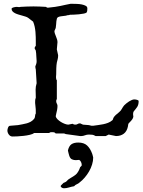

<svg xmlns="http://www.w3.org/2000/svg" viewBox="-20 -712 751 1011"><path d="M19 -24.4Q19 -32.2 22.7 -41Q26.4 -49.8 34.2 -49.8L74.7 -53.2Q86.9 -55.7 98.6 -57.6Q110.4 -59.6 121.3 -62.7Q132.3 -65.9 142.1 -71.3Q151.9 -76.7 160.2 -86.9Q162.1 -90.3 163.3 -93.5Q164.6 -96.7 164.6 -100.6Q164.6 -108.4 168.5 -114.7Q168.5 -127 168.2 -137Q168 -147 166 -159.7Q165 -165.5 165 -169.4Q165 -173.3 165 -175.8Q165 -183.6 165.5 -186.8Q166 -189.9 168.5 -197.8Q168.5 -211.9 168 -221.4Q167.5 -231 167.5 -239.7Q167.5 -256.3 172.9 -273.9L168.5 -346.2Q167.5 -348.1 166.7 -354Q166 -359.9 166 -362.3Q168.5 -368.2 170.7 -375Q172.9 -381.8 172.9 -390.1Q171.4 -404.3 171.1 -417.5Q170.9 -430.7 168.5 -445.3Q167.5 -449.2 165 -451.7Q162.6 -454.1 162.6 -458.5Q162.6 -463.9 165 -466.1Q167.5 -468.3 168.5 -470.7V-494.1Q168.5 -504.4 168.2 -517.3Q168 -530.3 166.7 -543.9Q165.5 -557.6 162.6 -571.5Q159.7 -585.4 154.3 -598.1Q151.9 -600.1 147.5 -603.3Q143.1 -606.4 138.9 -609.9Q134.8 -613.3 131.6 -615.7Q128.4 -618.2 127.9 -618.2Q123.5 -621.6 115.5 -624.3Q107.4 -627 97.7 -629.6Q87.9 -632.3 77.9 -635.3Q67.9 -638.2 59.6 -642.3Q51.3 -646.5 46.1 -652.1Q41 -657.7 41 -665.5Q41 -668.5 44.4 -670.4Q47.9 -672.4 52.7 -673.6Q57.6 -674.8 62 -675.3Q66.4 -675.8 68.8 -675.8Q74.7 -674.8 77.6 -674.8Q80.6 -674.8 82.5 -674.8Q86.4 -674.8 87.4 -675.8Q104 -676.8 121.6 -677.5Q139.2 -678.2 156.7 -678.2Q173.3 -678.2 188.7 -677.5Q204.1 -676.8 222.7 -675.8Q224.6 -673.3 227.3 -672.4Q230 -671.4 231.9 -671.4Q253.9 -673.3 269.8 -675.8Q285.6 -678.2 298.8 -680.9Q312 -683.6 324.2 -686.5Q336.4 -689.5 351.1 -691.9H362.8Q372.1 -691.9 385.5 -691.4Q398.9 -690.9 410.9 -688.5Q422.9 -686 431.4 -681.4Q439.9 -676.8 439.9 -668Q439.9 -663.6 439.5 -657.5Q439 -651.4 436.5 -647Q434.1 -643.1 422.1 -640.6Q410.2 -638.2 396 -636.7Q381.8 -635.3 368.2 -634.8Q354.5 -634.3 348.6 -634.3Q346.2 -633.3 343.8 -632.8Q341.3 -632.3 339.1 -632.1Q336.9 -631.8 335 -631.8L326.7 -629.4Q309.1 -627.4 299.8 -626Q290.5 -624.5 285.6 -621.6Q280.8 -618.7 279.5 -614Q278.3 -609.4 276.9 -600.6Q275.9 -592.3 275.6 -583.7Q275.4 -575.2 273.4 -564.5L266.6 -548.8Q266.6 -542.5 269 -535.2Q271.5 -527.8 274.7 -520.3Q277.8 -512.7 280.3 -504.9Q282.7 -497.1 282.7 -489.7L279.3 -452.1L286.1 -420.9Q286.1 -409.7 283.9 -401.1Q281.7 -392.6 279.3 -382.8Q276.9 -368.7 276.4 -351.6Q275.9 -334.5 275.9 -320.8L274.9 -305.7Q274.9 -293.5 279.3 -289.6V-190.9Q276.9 -186.5 276.4 -184.3Q275.9 -182.1 275.9 -179.7Q275.9 -172.4 279.3 -166.3Q282.7 -160.2 282.7 -154.8Q282.7 -144.5 280.5 -132.6Q278.3 -120.6 275.9 -112.3Q275.9 -111.3 275.4 -109.4Q274.9 -107.4 274.4 -105Q273.9 -102.5 273.4 -99.6Q274.9 -91.8 282.7 -84Q290.5 -76.2 300.8 -69.8Q311 -63.5 321.8 -59.6Q332.5 -55.7 339.8 -55.7L361.3 -60.1Q363.3 -60.1 366.5 -57.9Q369.6 -55.7 377.4 -55.7Q383.8 -55.7 388.9 -59.1Q394 -62.5 401.9 -62.5L417 -55.7L448.2 -53.2L461.9 -49.8H470.2Q483.9 -51.8 497.3 -53.5Q510.7 -55.2 523.7 -57.9Q536.6 -60.5 548.8 -65.2Q561 -69.8 571.3 -78.6L572.8 -80.1Q574.7 -82 574.7 -84.5Q577.1 -92.3 581.1 -97.4Q585 -102.5 589.6 -106.7Q594.2 -110.8 599.4 -114.5Q604.5 -118.2 609.4 -123.5Q616.2 -128.9 621.6 -138.9Q627 -148.9 633.8 -157.2Q638.7 -162.1 645.5 -167.7Q652.3 -173.3 659.7 -178Q667 -182.6 674.1 -185.5Q681.2 -188.5 687 -188.5Q689.5 -188.5 693.4 -188Q697.3 -187.5 700.9 -186.5Q704.6 -185.5 707.3 -183.8Q710 -182.1 710 -179.7Q710 -168.9 708 -161.9Q706.1 -154.8 702.4 -148.9Q698.7 -143.1 694.1 -137.7Q689.5 -132.3 684.6 -126Q682.6 -123.5 681.6 -119.1Q680.7 -114.7 680.7 -111.3Q680.7 -108.4 681.4 -103.8Q682.1 -99.1 682.1 -97.2Q680.7 -90.8 677.5 -85.4Q674.3 -80.1 670.2 -75.7Q666 -71.3 662.1 -67.4Q658.2 -63.5 655.8 -60.1L653.3 -44.9Q647.9 -20 631.6 -7.8Q615.2 4.4 590.8 4.4L552.2 -3.4L536.6 4.4H483.4Q473.6 -1.5 466.1 -2.4Q458.5 -3.4 448.2 -3.4Q437 -3.4 427.2 0.5Q417.5 4.4 408.7 4.4H401.9L326.7 -5.9L317.4 -9.3H273.4Q268.1 -14.6 264.4 -15.4Q260.7 -16.1 253.9 -16.1Q248.5 -16.1 245.8 -15.6Q243.2 -15.1 238.8 -11.7H160.2Q152.8 -5.9 137.2 -2.2Q121.6 1.5 104.2 3.4Q86.9 5.4 70.8 6.1Q54.7 6.8 45.9 6.8Q39.6 6.8 34.7 3.9Q29.8 1 26.4 -3.7Q22.9 -8.3 21 -13.7Q19 -19 19 -24.4ZM299.3 268.6Q299.3 267.6 299.8 266.6Q300.8 264.6 301.8 263.7L314.5 251Q314.9 251 317.1 250Q319.3 249 322 247.8Q324.7 246.6 326.7 245.4Q328.6 244.1 329.1 243.7Q330.1 242.7 334.2 238.5Q338.4 234.4 339.4 233.4Q345.2 229 352.1 225.1Q358.9 221.2 365.5 217Q372.1 212.9 378.4 207.8Q384.8 202.6 389.2 195.3Q389.6 194.8 391.1 192.4Q392.6 189.9 394.3 186.8Q396 183.6 397.5 180.4Q398.9 177.2 399.4 175.3Q399.9 175.3 400.9 171.9Q401.4 170.4 401.9 168.5Q402.8 167.5 406.2 164.3Q409.7 161.1 409.7 160.6Q410.2 160.2 410.2 158.2Q410.2 156.2 410.2 155.3Q410.2 148.4 406.7 141.1Q403.3 133.8 397 129.9Q388.2 131.3 379.4 131.3Q368.2 131.3 358.9 127Q349.6 122.6 345.2 109.4Q344.7 108.9 343.8 105.2Q342.8 101.6 341.6 97.2Q340.3 92.8 339.4 88.4Q338.4 84 337.9 81.5V79.1Q343.8 55.7 356.9 47.1Q370.1 38.6 392.1 38.6Q421.9 38.6 438.5 54Q455.1 69.3 465.3 97.2Q465.3 97.2 466.1 99.6Q466.8 102.1 467.8 105.5Q468.8 108.9 469.5 112.3Q470.2 115.7 470.7 117.7Q470.7 135.7 464.8 154.5Q459 173.3 449 190.7Q439 208 426 223.1Q413.1 238.3 399.4 248.5Q392.6 254.9 384.5 258.1Q376.5 261.2 370.1 268.6Q356.4 271 343 275.1Q329.6 279.3 316.9 279.3Q311.5 279.3 306.4 276.6Q301.3 273.9 299.3 268.6Z"/></svg>

Font: IM FELL English SC
Style: Regular
Weight: 400
Designer: Igino Marini
Foundry: Igino Marini
Version: 3.00